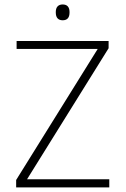

<svg xmlns="http://www.w3.org/2000/svg" viewBox="-20 -818 548 838"><path d="M457 -35.5V0H50.5V-32.5L406.5 -604.5H52.5V-639H454V-607.5L98 -35.5ZM253.5 -729.5Q239 -729.5 231.2 -738Q223.5 -746.5 223.5 -763.5V-765.5Q223.5 -781.5 231.2 -790Q239 -798.5 253.5 -798.5Q268.5 -798.5 276 -790Q283.5 -781.5 283.5 -765.5V-763.5Q283.5 -746.5 276 -738Q268.5 -729.5 253.5 -729.5Z"/></svg>

Font: Anek Latin ExtraLight
Style: Regular
Weight: 250
Designer: Yesha Goshar
Foundry: Ek Type
Version: Version 1.003